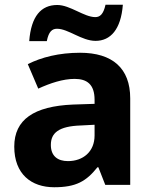

<svg xmlns="http://www.w3.org/2000/svg" viewBox="-20 -778 639 808"><path d="M103 -605H177C185 -646 200 -657 220 -657C267 -657 324 -606 382 -606C445 -606 489 -654 497 -758H424C415 -717 400 -706 381 -706C334 -706 275 -757 221 -757C153 -757 111 -710 103 -605ZM317 -556C229 -556 154 -537 97 -508L141 -405C191 -428 245 -446 294 -446C346 -446 378 -423 378 -358V-341L287 -338C123 -331 40 -275 40 -161C40 -45 112 10 208 10C300 10 343 -15 390 -74H394L423 0H528V-364C528 -491 453 -556 317 -556ZM321 -250 378 -253V-208C378 -139 329 -100 266 -100C223 -100 194 -121 194 -168C194 -218 226 -247 321 -250Z"/></svg>

Font: Noto Sans Lao UI
Style: Bold
Weight: 700
Designer: Monotype Design Team
Foundry: Monotype Imaging Inc.
Version: Version 2.000